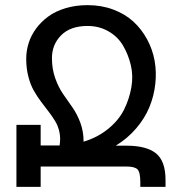

<svg xmlns="http://www.w3.org/2000/svg" viewBox="-20 -727 695 747"><path d="M43.9 -241.2H138.2V-161.1H211.9Q216.3 -188.5 211.4 -212.2Q206.5 -235.8 195.3 -254.6Q184.1 -273.4 169.7 -292Q155.3 -310.5 139.9 -331.1Q124.5 -351.6 111.6 -374.3Q98.6 -397 90.3 -429Q82 -460.9 82 -498Q82 -529.8 91.6 -559.8Q101.1 -589.8 120.8 -616.5Q140.6 -643.1 168.5 -663.3Q196.3 -683.6 235.6 -695.3Q274.9 -707 320.8 -707Q375 -707 420.9 -689.7Q466.8 -672.4 498.8 -643.1Q530.8 -613.8 552.2 -574.2Q573.7 -534.7 581.5 -491Q589.4 -447.3 584.2 -400.4Q579.1 -353.5 561.3 -310.3Q543.5 -267.1 509.8 -227.5Q476.1 -188 430.2 -160.2H472.2Q550.3 -160.2 587.2 -130.1Q624 -100.1 624 -26.9V0H525.9V-18.1Q525.9 -57.1 514.9 -68.1Q503.9 -79.1 472.2 -79.1H138.2V0H43.9ZM182.1 -501Q182.1 -458.5 194.8 -422.9Q207.5 -387.2 225.6 -361.1Q243.7 -335 261.7 -309.3Q279.8 -283.7 292.5 -249.8Q305.2 -215.8 305.2 -175.8Q360.4 -192.4 401.4 -226.1Q442.4 -259.8 462.6 -300.5Q482.9 -341.3 491 -386.7Q499 -432.1 488.8 -474.4Q478.5 -516.6 458 -550.8Q437.5 -585 401.4 -605.5Q365.2 -626 320.8 -626Q253.9 -626 218 -589.8Q182.1 -553.7 182.1 -501Z"/></svg>

Font: LT Superior Med
Style: Regular
Weight: 500
Designer: Daniel Lyons
Foundry: LyonsType
Version: Version 1.000